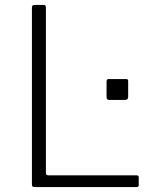

<svg xmlns="http://www.w3.org/2000/svg" viewBox="-20 -762 631 782"><path d="M110 -731Q110 -742 120 -742H158Q167 -742 167 -731V-57Q167 -48 177 -48H536Q545 -48 545 -40V-8Q545 -4 543 -2Q541 0 537 0H120Q115 0 112.5 -2.5Q110 -5 110 -11V-731ZM502 -367Q502 -355 488 -355H425Q414 -355 414 -366V-430Q414 -440 422 -440H495Q502 -440 502 -432Z"/></svg>

Font: Libre Franklin Thin ExtraLight
Style: Regular
Weight: 250
Version: Version 3.000